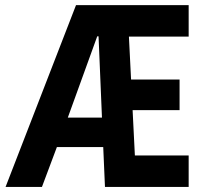

<svg xmlns="http://www.w3.org/2000/svg" viewBox="-20 -740 810 760"><path d="M2 0 280.9 -719.7H378.1L381.3 -596.3H364.9L234.8 -236.9L146 0ZM167.3 -157.9V-274.6H458.4V-157.9ZM395.5 0 385.6 -226.9 364.9 -719.7H726.8V-595.2H490.3L513.9 -124.5H726.8V0ZM495.8 -304 487.4 -425.1H690.8V-304Z"/></svg>

Font: Reddit Sans Condensed
Style: Regular
Weight: 400
Designer: Stephen Hutchings
Foundry: Reddit
Version: Version 1.014